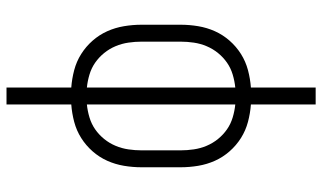

<svg xmlns="http://www.w3.org/2000/svg" viewBox="-220 -560 990 590"><g transform="rotate(-90 275.0 -265.0)"><path d="M249 210V11Q222 9 195.5 2Q169 -5 146 -19.5Q123 -34 105 -54.5Q87 -75 76 -99.5Q65 -124 60.5 -151Q56 -178 56 -205V-325Q56 -352 60.5 -379Q65 -406 76 -430.5Q87 -455 105 -475.5Q123 -496 146 -510.5Q169 -525 195.5 -532Q222 -539 249 -541V-740H301V-541Q328 -539 354.5 -532Q381 -525 404 -510.5Q427 -496 445 -475.5Q463 -455 474 -430.5Q485 -406 489.5 -379Q494 -352 494 -325V-205Q494 -178 489.5 -151Q485 -124 474 -99.5Q463 -75 445 -54.5Q427 -34 404 -19.5Q381 -5 354.5 2Q328 9 301 11V210ZM249 -37V-493Q229 -491 209 -485Q189 -479 172.5 -467.5Q156 -456 143 -440Q130 -424 122 -405Q114 -386 111 -365.5Q108 -345 108 -325V-205Q108 -185 111 -164.5Q114 -144 122 -125Q130 -106 143 -90Q156 -74 172.5 -62.5Q189 -51 209 -45Q229 -39 249 -37ZM301 -37Q321 -39 341 -45Q361 -51 377.5 -62.5Q394 -74 407 -90Q420 -106 428 -125Q436 -144 439 -164.5Q442 -185 442 -205V-325Q442 -345 439 -365.5Q436 -386 428 -405Q420 -424 407 -440Q394 -456 377.5 -467.5Q361 -479 341 -485Q321 -491 301 -493Z"/></g></svg>

Font: Lode Dark
Style: Regular
Weight: 400
Monospace: yes
Designer: Belleve Invis
Foundry: Belleve Invis
Version: Version 29.2.0; ttfautohint (v1.8.3)